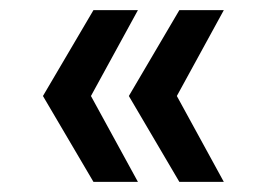

<svg xmlns="http://www.w3.org/2000/svg" viewBox="-20 -508 528 380"><path d="M165 -488H253L160 -318L253 -148H165L65 -318ZM335 -488H423L330 -318L423 -148H335L235 -318Z"/></svg>

Font: RopaSansRegular
Style: Regular
Weight: 400
Designer: Botio Nikoltchev
Foundry: Botjo Nikoltchev
Version: Version 1.002